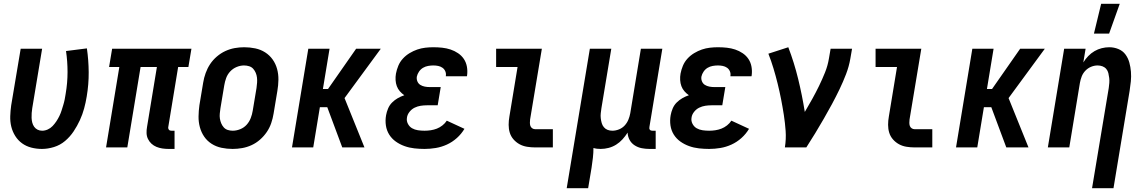

<svg xmlns="http://www.w3.org/2000/svg" viewBox="-20 -777 6040 1012"><path d="M201 8Q172 8 145 1Q118 -6 96.5 -21.5Q75 -37 60.5 -60Q46 -83 39.5 -109.5Q33 -136 34 -165Q35 -194 39 -222L89 -520H202L150 -207Q148 -194 147 -181Q146 -168 146.5 -155.5Q147 -143 150 -131Q153 -119 160 -109Q167 -99 178 -93.5Q189 -88 202 -88Q217 -88 231.5 -94.5Q246 -101 257 -112.5Q268 -124 277 -137.5Q286 -151 293 -165.5Q300 -180 304.5 -194.5Q309 -209 313.5 -223.5Q318 -238 321 -253Q324 -268 326 -282Q336 -340 336 -397Q336 -454 328 -508L438 -522Q447 -460 447.5 -396.5Q448 -333 437 -268Q432 -237 423.5 -205.5Q415 -174 401 -143.5Q387 -113 368 -84.5Q349 -56 323 -34Q297 -12 264.5 -2Q232 8 201 8Z M868 8Q851 8 835 5.5Q819 3 804.5 -3Q790 -9 778.5 -19.5Q767 -30 760 -44.5Q753 -59 752.5 -75.5Q752 -92 755 -108L807 -424H721L651 0H539L609 -424H555L571 -520H989L973 -424H919L867 -108Q866 -104 867 -100Q868 -96 870.5 -93Q873 -90 876.5 -89Q880 -88 884 -88H900V8Z M1206 8Q1176 8 1147.5 2Q1119 -4 1095.5 -19Q1072 -34 1056.5 -56.5Q1041 -79 1033.5 -106.5Q1026 -134 1026.5 -163.5Q1027 -193 1031 -222L1051 -342Q1055 -367 1064 -392Q1073 -417 1087.5 -439Q1102 -461 1123 -479Q1144 -497 1168 -508Q1192 -519 1217 -523.5Q1242 -528 1267 -528Q1297 -528 1325.5 -522Q1354 -516 1377.5 -501Q1401 -486 1417 -463.5Q1433 -441 1440.5 -413.5Q1448 -386 1447.5 -356.5Q1447 -327 1442 -298L1422 -178Q1418 -153 1409.5 -128Q1401 -103 1386 -81Q1371 -59 1350.5 -41Q1330 -23 1306 -12Q1282 -1 1256.5 3.5Q1231 8 1206 8ZM1207 -88Q1226 -88 1246 -96Q1266 -104 1280 -119.5Q1294 -135 1301.5 -154.5Q1309 -174 1312 -193L1332 -313Q1334 -327 1335 -341Q1336 -355 1334.5 -368Q1333 -381 1328 -393Q1323 -405 1314.5 -414.5Q1306 -424 1293 -428Q1280 -432 1266 -432Q1247 -432 1227.5 -424Q1208 -416 1193.5 -400.5Q1179 -385 1172 -365.5Q1165 -346 1162 -327L1142 -207Q1140 -193 1138.5 -179Q1137 -165 1139 -152Q1141 -139 1146 -127Q1151 -115 1159.5 -105.5Q1168 -96 1180.5 -92Q1193 -88 1207 -88Z M1519 0 1605 -520H1717L1682 -308H1709L1857 -520H1987L1796 -260L1901 0H1784L1705 -212H1666L1631 0Z M2218 8Q2191 8 2164 5Q2137 2 2112 -7Q2087 -16 2066 -31Q2045 -46 2031.5 -67.5Q2018 -89 2014 -115.5Q2010 -142 2015 -170Q2018 -187 2025.5 -205Q2033 -223 2046.5 -236.5Q2060 -250 2076.5 -259.5Q2093 -269 2111 -275Q2098 -284 2087.5 -296Q2077 -308 2071.5 -323Q2066 -338 2065 -355Q2064 -372 2067 -389Q2071 -410 2079.5 -430.5Q2088 -451 2103.5 -468Q2119 -485 2139 -497Q2159 -509 2179.5 -516Q2200 -523 2221.5 -525.5Q2243 -528 2264 -528Q2288 -528 2311 -525.5Q2334 -523 2355 -516Q2376 -509 2394.5 -496.5Q2413 -484 2425 -466Q2437 -448 2441 -425.5Q2445 -403 2442 -380L2441 -375H2330V-377Q2332 -390 2327 -401.5Q2322 -413 2312 -420Q2302 -427 2289.5 -429.5Q2277 -432 2264 -432Q2251 -432 2236.5 -429.5Q2222 -427 2209.5 -419.5Q2197 -412 2188.5 -399.5Q2180 -387 2177 -373Q2175 -360 2180 -348Q2185 -336 2195.5 -329.5Q2206 -323 2219 -320.5Q2232 -318 2246 -318H2303L2287 -222H2230Q2214 -222 2197.5 -219.5Q2181 -217 2165.5 -209.5Q2150 -202 2138.5 -187.5Q2127 -173 2125 -157Q2122 -140 2130 -124.5Q2138 -109 2152 -101Q2166 -93 2183 -90.5Q2200 -88 2218 -88Q2234 -88 2250.5 -90.5Q2267 -93 2282.5 -99Q2298 -105 2312 -116Q2326 -127 2335 -141L2428 -98Q2412 -71 2388 -49.5Q2364 -28 2335.5 -15Q2307 -2 2277 3Q2247 8 2218 8Z M2800 0Q2779 0 2757.5 -3.5Q2736 -7 2718 -17Q2700 -27 2686.5 -42.5Q2673 -58 2667 -77.5Q2661 -97 2661 -119Q2661 -141 2665 -163L2708 -424H2595V-520H2836L2774 -147Q2773 -138 2773 -129.5Q2773 -121 2775.5 -113.5Q2778 -106 2785 -101Q2792 -96 2801 -96H2894V0Z M2967 215 3089 -520H3202L3150 -207Q3148 -193 3146.5 -180Q3145 -167 3146.5 -154Q3148 -141 3151.5 -128.5Q3155 -116 3163 -106.5Q3171 -97 3182.5 -92.5Q3194 -88 3208 -88Q3225 -88 3242.5 -95Q3260 -102 3272.5 -115.5Q3285 -129 3292 -146Q3299 -163 3302 -180L3358 -520H3471L3403 -108Q3402 -104 3402.5 -100Q3403 -96 3405.5 -93Q3408 -90 3411.5 -89Q3415 -88 3419 -88H3436V8H3403Q3382 8 3362 4Q3342 0 3325 -11Q3308 -22 3298.5 -39.5Q3289 -57 3288 -78Q3276 -59 3261 -42.5Q3246 -26 3227.5 -14.5Q3209 -3 3188 2.5Q3167 8 3146 8Q3136 8 3127 7Q3118 6 3108 3Q3108 29 3105 55Q3102 81 3098 107L3080 215Z M3718 8Q3691 8 3664 5Q3637 2 3612 -7Q3587 -16 3566 -31Q3545 -46 3531.5 -67.5Q3518 -89 3514 -115.5Q3510 -142 3515 -170Q3518 -187 3525.5 -205Q3533 -223 3546.5 -236.5Q3560 -250 3576.5 -259.5Q3593 -269 3611 -275Q3598 -284 3587.5 -296Q3577 -308 3571.5 -323Q3566 -338 3565 -355Q3564 -372 3567 -389Q3571 -410 3579.5 -430.5Q3588 -451 3603.5 -468Q3619 -485 3639 -497Q3659 -509 3679.5 -516Q3700 -523 3721.5 -525.5Q3743 -528 3764 -528Q3788 -528 3811 -525.5Q3834 -523 3855 -516Q3876 -509 3894.5 -496.5Q3913 -484 3925 -466Q3937 -448 3941 -425.5Q3945 -403 3942 -380L3941 -375H3830V-377Q3832 -390 3827 -401.5Q3822 -413 3812 -420Q3802 -427 3789.5 -429.5Q3777 -432 3764 -432Q3751 -432 3736.5 -429.5Q3722 -427 3709.5 -419.5Q3697 -412 3688.5 -399.5Q3680 -387 3677 -373Q3675 -360 3680 -348Q3685 -336 3695.5 -329.5Q3706 -323 3719 -320.5Q3732 -318 3746 -318H3803L3787 -222H3730Q3714 -222 3697.5 -219.5Q3681 -217 3665.5 -209.5Q3650 -202 3638.5 -187.5Q3627 -173 3625 -157Q3622 -140 3630 -124.5Q3638 -109 3652 -101Q3666 -93 3683 -90.5Q3700 -88 3718 -88Q3734 -88 3750.5 -90.5Q3767 -93 3782.5 -99Q3798 -105 3812 -116Q3826 -127 3835 -141L3928 -98Q3912 -71 3888 -49.5Q3864 -28 3835.5 -15Q3807 -2 3777 3Q3747 8 3718 8Z M4117 0Q4124 -44 4121 -86.5Q4118 -129 4111.5 -171Q4105 -213 4097 -254Q4089 -295 4079 -335.5Q4069 -376 4057 -416Q4045 -456 4030 -494L4135 -528Q4166 -447 4187 -361Q4208 -275 4222 -187Q4242 -221 4261 -255Q4280 -289 4297 -324Q4314 -359 4328.5 -395Q4343 -431 4349 -468L4358 -520H4471L4462 -468Q4455 -427 4439.5 -386.5Q4424 -346 4405 -306.5Q4386 -267 4365 -228Q4344 -189 4322 -151Q4300 -113 4277 -75Q4254 -37 4230 0Z M4800 0Q4779 0 4757.5 -3.5Q4736 -7 4718 -17Q4700 -27 4686.5 -42.5Q4673 -58 4667 -77.5Q4661 -97 4661 -119Q4661 -141 4665 -163L4708 -424H4595V-520H4836L4774 -147Q4773 -138 4773 -129.5Q4773 -121 4775.5 -113.5Q4778 -106 4785 -101Q4792 -96 4801 -96H4894V0Z M5019 0 5105 -520H5217L5182 -308H5209L5357 -520H5487L5296 -260L5401 0H5284L5205 -212H5166L5131 0Z M5746 -600 5784 -757H5882L5826 -600ZM5736 215 5824 -313Q5826 -327 5827 -340Q5828 -353 5826.5 -366Q5825 -379 5822 -391.5Q5819 -404 5811 -413.5Q5803 -423 5791 -427.5Q5779 -432 5765 -432Q5748 -432 5731 -425Q5714 -418 5701 -404.5Q5688 -391 5681.5 -374Q5675 -357 5672 -340L5616 0H5503L5589 -520H5702L5690 -448Q5701 -466 5716 -481.5Q5731 -497 5749 -507.5Q5767 -518 5787 -523Q5807 -528 5827 -528Q5852 -528 5875 -518.5Q5898 -509 5912 -490Q5926 -471 5932.5 -447.5Q5939 -424 5941 -399Q5943 -374 5940.5 -348.5Q5938 -323 5934 -298L5849 215Z"/></svg>

Font: Iosevka SS18
Style: Bold Italic
Weight: 700
Italic angle: -9°
Monospace: yes
Designer: Belleve Invis
Foundry: Belleve Invis
Version: Version 25.1.1; ttfautohint (v1.8.4)